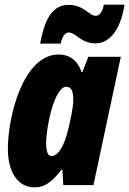

<svg xmlns="http://www.w3.org/2000/svg" viewBox="-20 -798 557 828"><path d="M153 -610H242C249 -646 264 -658 276 -658C307 -658 328 -611 392 -611C442 -611 497 -652 517 -778H428C420 -743 409 -730 393 -730C363 -730 342 -777 276 -777C198 -777 170 -700 153 -610ZM129 10C180 10 211 -23 245 -66H249L253 0H383L501 -553H361L335 -487H332C312 -543 275 -563 233 -563C81 -563 14 -298 14 -156C14 -54 58 10 129 10ZM201 -125C187 -125 179 -144 179 -181C179 -252 215 -424 266 -424C286 -424 296 -407 296 -370C296 -351 294 -327 280 -265C268 -208 244 -125 201 -125Z"/></svg>

Font: Noto Sans ExtraCondensed Black
Style: Italic
Weight: 900
Width: 2
Italic angle: -12°
Designer: Monotype Design Team
Foundry: Monotype Imaging Inc.
Version: Version 2.013